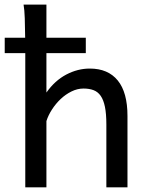

<svg xmlns="http://www.w3.org/2000/svg" viewBox="-30 -801 631 821"><path d="M-9.8 -639.6H77.6Q77.1 -687 75.9 -723.1Q74.7 -759.3 70.8 -781.2H168.5V-639.6H336.9V-573.7H168.5V-405.3Q204.6 -456.5 253.4 -482.2Q302.2 -507.8 354 -507.8Q432.1 -507.8 473.6 -456.8Q515.1 -405.8 515.1 -305.2V0H424.8V-268.6Q424.8 -314.5 418.7 -344.2Q412.6 -374 400.4 -391.4Q388.2 -408.7 369.9 -415.5Q351.6 -422.4 327.1 -422.4Q300.8 -422.4 275.6 -409.9Q250.5 -397.5 229.5 -377.7Q208.5 -357.9 192.4 -333Q176.3 -308.1 168.5 -283.2V0H78.1V-573.7H-9.8Z"/></svg>

Font: Andika Phon
Style: Regular
Weight: 400
Designer: Victor Gaultney, Annie Olsen, Julie Remington, Don Collingsworth, Eric Hays, Becca Hirsbrunner
Foundry: SIL International
Version: Version 5.000